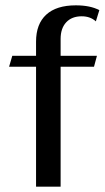

<svg xmlns="http://www.w3.org/2000/svg" viewBox="-20 -699 392 719"><path d="M115 -449H14L26 -490H115V-543Q115 -609 153 -644Q191 -679 264 -679Q318 -679 352 -661L339 -619Q318 -638 286 -638Q249 -638 228 -615.5Q207 -593 207 -553V-490H343L332 -449H207V0H115Z"/></svg>

Font: Fahkwang
Style: Regular
Weight: 400
Version: Version 1.000; ttfautohint (v1.6)